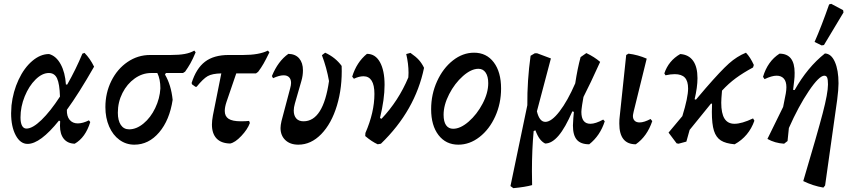

<svg xmlns="http://www.w3.org/2000/svg" viewBox="-20 -743 4454 1002"><path d="M386 -99Q412 -99 444 -115L451 -106Q426 -25 370 7Q333 6 313 -18.5Q293 -43 293 -87Q293 -102 294 -110L288 -114Q190 8 124 8Q86 8 62 -37Q38 -82 38 -152Q38 -165 40 -193Q48 -265 77 -327Q106 -389 148.5 -425Q191 -461 236 -461Q273 -451 296.5 -408Q320 -365 324 -302H331Q376 -381 410 -463L421 -467Q450 -438 471 -395Q391 -255 329 -170Q328 -136 343.5 -117.5Q359 -99 386 -99ZM293 -239Q291 -305 278 -333.5Q265 -362 235 -362Q200 -362 165.5 -328Q131 -294 109 -240Q87 -186 87 -130Q87 -102 95 -87Q103 -72 118 -72Q150 -72 196.5 -117Q243 -162 293 -239Z M1001 -470Q986 -434 973.5 -412Q961 -390 946 -369L935 -362H846L841 -354Q873 -300 881 -222Q865 -116 810.5 -52Q756 12 681 12Q638 12 603.5 -13Q569 -38 549.5 -83Q530 -128 530 -184Q530 -258 561 -320.5Q592 -383 645.5 -419.5Q699 -456 763 -456H870Q915 -456 944.5 -461.5Q974 -467 994 -479ZM801 -362H769Q723 -362 683 -333.5Q643 -305 619 -257.5Q595 -210 595 -155Q595 -114 610.5 -91Q626 -68 654 -68Q692 -68 729 -98.5Q766 -129 790 -179Q814 -229 817 -282Q817 -330 801 -362Z M1386 -470Q1368 -433 1355.5 -411Q1343 -389 1327 -368L1316 -360H1213L1162 -211Q1153 -184 1153 -164Q1153 -136 1173 -123Q1193 -110 1237 -110Q1264 -110 1280 -112L1284 -101Q1272 -68 1239.5 -33.5Q1207 1 1181 6Q1134 5 1110 -20.5Q1086 -46 1086 -93Q1086 -112 1091 -140L1135 -360Q1087 -359 1063.5 -345.5Q1040 -332 1006 -290H1000L982 -303L980 -310Q1004 -386 1050 -421Q1096 -456 1173 -456H1248Q1332 -456 1378 -479Z M1444 -75Q1444 -89 1449 -111L1494 -281Q1499 -299 1499 -310Q1499 -329 1489 -339.5Q1479 -350 1460 -350Q1438 -350 1405 -335L1399 -346Q1431 -424 1485 -462Q1522 -461 1541.5 -438Q1561 -415 1561 -376Q1561 -348 1553 -321L1519 -203Q1513 -182 1513 -166Q1513 -140 1526 -125Q1539 -110 1564 -110Q1667 -110 1697 -320Q1685 -389 1660 -455L1677 -468Q1731 -443 1763 -399Q1767 -287 1738.5 -192.5Q1710 -98 1656.5 -43Q1603 12 1537 12Q1494 12 1469 -12Q1444 -36 1444 -75Z M2193 -389Q2147 -166 1968 7L1951 10Q1920 -4 1886 -33L1887 -49Q1934 -157 1934 -253Q1934 -299 1919.5 -322Q1905 -345 1877 -345Q1854 -345 1827 -332L1818 -343Q1841 -418 1895 -462Q1939 -462 1963 -418.5Q1987 -375 1987 -300Q1987 -225 1963 -127L1971 -123Q2060 -217 2111 -339Q2112 -346 2112 -363Q2112 -410 2100 -461L2122 -467Q2151 -447 2166.5 -429.5Q2182 -412 2193 -389Z M2230 -173Q2230 -251 2261 -319Q2292 -387 2343.5 -427.5Q2395 -468 2454 -468Q2519 -468 2557 -417.5Q2595 -367 2595 -281Q2595 -203 2564.5 -135.5Q2534 -68 2482.5 -28Q2431 12 2372 12Q2307 12 2268.5 -38Q2230 -88 2230 -173ZM2528 -309Q2528 -344 2514.5 -364Q2501 -384 2477 -384Q2439 -384 2396 -346Q2353 -308 2324 -251.5Q2295 -195 2295 -144Q2295 -108 2308 -89.5Q2321 -71 2345 -71Q2383 -71 2426 -108.5Q2469 -146 2498.5 -202Q2528 -258 2528 -309Z M3136 -110Q3112 -35 3055 10Q3011 10 2990.5 -13.5Q2970 -37 2970 -88Q2970 -98 2972 -126L2975 -159L2967 -162Q2930 -76 2895 -35Q2860 6 2825 6Q2809 -2 2797 -18Q2785 -34 2774 -63L2765 -59Q2756 39 2756 151L2757 223Q2722 233 2659 239L2644 228L2732 -194Q2731 -323 2749 -452L2771 -465H2783L2855 -438L2782 -162Q2795 -107 2826 -107Q2858 -107 2900 -161.5Q2942 -216 2982 -308Q2994 -387 3010 -445L3040 -466Q3082 -446 3112 -420Q3060 -305 3025 -237L3018 -196Q3014 -168 3014 -159Q3014 -97 3061 -97Q3088 -97 3128 -119Z M3212 -98Q3212 -121 3214 -134L3248 -456L3260 -463Q3309 -457 3355 -437L3287 -161Q3283 -143 3283 -138Q3283 -122 3292 -113Q3301 -104 3318 -104Q3341 -104 3375 -122L3384 -111Q3357 -31 3298 10Q3212 10 3212 -98Z M3917 -113Q3888 -31 3814 10Q3767 6 3742 -10Q3717 -26 3706 -60.5Q3695 -95 3695 -159Q3695 -186 3696 -201L3691 -203L3579 -65L3562 -4L3521 7L3511 5L3469 -51L3541 -137Q3571 -234 3571 -281Q3571 -320 3554 -338Q3537 -356 3501 -356Q3480 -356 3453 -350L3447 -360Q3469 -426 3530 -461Q3574 -458 3597 -426Q3620 -394 3620 -335Q3620 -288 3605 -225L3612 -223L3663 -283Q3742 -374 3784 -411.5Q3826 -449 3873 -468Q3896 -444 3914 -404L3910 -391Q3858 -363 3820 -335Q3782 -307 3748 -270Q3744 -224 3744 -207Q3744 -151 3761 -124Q3778 -97 3813 -97Q3851 -97 3910 -125Z M4356 -308Q4356 -276 4349 -222L4286 225L4277 236Q4223 227 4172 202Q4246 -47 4273.5 -152Q4301 -257 4301 -302Q4301 -327 4297 -337.5Q4293 -348 4282 -348Q4255 -348 4201 -268Q4147 -188 4097 -75L4090 -7L4072 7Q4024 4 3985 -18L4067 -185L4081 -256Q4084 -274 4084 -288Q4084 -318 4070.5 -333Q4057 -348 4033 -348Q4008 -348 3970 -330L3962 -342Q3986 -423 4048 -463Q4127 -463 4127 -363Q4127 -339 4125 -325L4119 -274L4127 -273Q4194 -392 4285 -464Q4318 -463 4337 -420Q4356 -377 4356 -308ZM4280 -508 4268 -506 4231 -524Q4266 -603 4307 -720L4318 -723L4380 -690L4382 -678Z"/></svg>

Font: Alegreya Medium
Style: Italic
Weight: 500
Italic angle: -7°
Designer: Juan Pablo del Peral
Foundry: Huerta Tipografica
Version: Version 2.008; ttfautohint (v1.8)